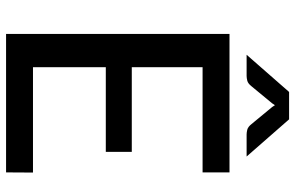

<svg xmlns="http://www.w3.org/2000/svg" viewBox="-186 -764 950 617"><g transform="rotate(90 288.5 -455.0)"><path d="M534 -86.5 533.5 0H88.5V-718H533.5V-631.5H195.5V-404H467.5V-320.5H195.5V-86.5ZM482.5 -773H411.5Q405 -773 396 -775.2Q387 -777.5 378 -789L323.5 -855L317.5 -864L311.5 -855L257 -789Q248 -777.5 239 -775.2Q230 -773 223.5 -773H155.5L275 -909.5H363Z"/></g></svg>

Font: Lato 2
Style: Regular
Weight: 500
Designer: Lukasz Dziedzic with Adam Twardoch and Botio Nikoltchev
Foundry: tyPoland Lukasz Dziedzic
Version: Version 2.015; 2015-08-06; http://www.latofonts.com/